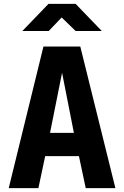

<svg xmlns="http://www.w3.org/2000/svg" viewBox="-20 -970 640 990"><path d="M25 0 204 -730H394L575 0H422L387 -165H213L178 0ZM238 -285H361L300 -595ZM95 -810 230 -950H370L505 -810H370L298 -880L231 -810Z"/></svg>

Font: Tiny ExtraBold
Style: Regular
Weight: 800
Designer: Philipp Nurullin, Konstantin Bulenkov
Foundry: JetBrains
Version: Version 2.251; ttfautohint (v1.8.4.7-5d5b)